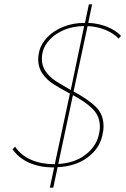

<svg xmlns="http://www.w3.org/2000/svg" viewBox="-20 -769 582 890"><path d="M541 -603 530 -590Q506 -615 468.5 -630.5Q431 -646 386 -648L321 -345Q388 -309 424 -274Q460 -239 460 -183Q460 -163 454 -139Q440 -79 385 -38.5Q330 2 247 6L227 101H211L231 7H228Q164 7 115.5 -14.5Q67 -36 38 -77L50 -89Q77 -49 124 -28.5Q171 -8 231 -8H234L304 -335Q254 -362 225.5 -380.5Q197 -399 177 -427.5Q157 -456 157 -494Q157 -509 162 -532Q171 -567 200 -597Q229 -627 274 -645Q319 -663 374 -663L392 -749H407L389 -663Q436 -661 476 -645Q516 -629 541 -603ZM174 -496Q174 -463 192 -437.5Q210 -412 236.5 -394.5Q263 -377 308 -352L370 -648Q320 -648 279 -631Q238 -614 212 -587Q186 -560 178 -529Q174 -513 174 -496ZM443 -181Q443 -230 410.5 -263Q378 -296 318 -328L250 -9Q325 -13 374.5 -50.5Q424 -88 437 -140Q443 -163 443 -181Z"/></svg>

Font: Ysabeau Thin
Style: Italic
Weight: 200
Italic angle: -12°
Designer: Christian Thalmann (Catharsis Fonts)
Version: Version 0.003